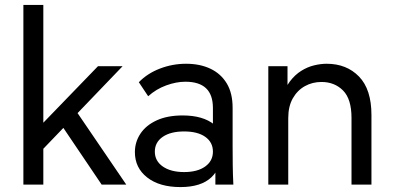

<svg xmlns="http://www.w3.org/2000/svg" viewBox="-20 -750 1597 780"><path d="M118 -106 113 -207 378 -481H478ZM75 0V-730H156V0ZM393 0 212 -268 273 -323 493 0Z M855 0V-182L845 -209V-311Q845 -365 817 -391.5Q789 -418 733 -418Q696 -418 655 -403Q614 -388 582 -359L544 -416Q579 -452 630 -471.5Q681 -491 736 -491Q792 -491 834.5 -471Q877 -451 901 -411.5Q925 -372 925 -312V-158Q925 -118 925.5 -79Q926 -40 928 0ZM713 10Q628 10 578 -29Q528 -68 528 -132Q528 -173 550.5 -207Q573 -241 616.5 -261Q660 -281 722 -281Q805 -281 851 -243.5Q897 -206 897 -144H881Q881 -70 839 -30Q797 10 713 10ZM728 -51Q782 -51 813.5 -73.5Q845 -96 845 -134Q845 -172 814 -194Q783 -216 728 -216Q673 -216 641 -194Q609 -172 609 -134Q609 -96 641.5 -73.5Q674 -51 728 -51Z M1070 0V-481H1148V-351H1126Q1137 -392 1157.5 -419Q1178 -446 1203.5 -462Q1229 -478 1256 -484.5Q1283 -491 1307 -491Q1388 -491 1438.5 -439Q1489 -387 1489 -283V0H1408V-271Q1408 -348 1373.5 -382.5Q1339 -417 1286 -417Q1249 -417 1218.5 -400Q1188 -383 1169.5 -350.5Q1151 -318 1151 -270V0Z"/></svg>

Font: SUSE Thin
Style: Regular
Weight: 400
Version: Version 1.000